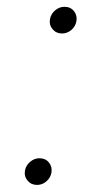

<svg xmlns="http://www.w3.org/2000/svg" viewBox="-20 -533 301 559"><path d="M87.9 5.4Q70.8 5.4 60.3 -7.1Q49.8 -19.5 52.7 -36.6Q55.7 -51.8 67.9 -62Q80.1 -72.3 94.7 -72.3Q112.3 -72.3 122.3 -60.1Q132.3 -47.9 129.9 -31.2Q127.4 -15.6 115.2 -5.1Q103 5.4 87.9 5.4ZM160.6 -435.5Q143.6 -435.5 133.1 -448Q122.6 -460.4 125.5 -477.5Q128.4 -492.7 140.6 -502.9Q152.8 -513.2 167.5 -513.2Q185.1 -513.2 195.1 -501Q205.1 -488.8 202.6 -472.2Q200.2 -456.5 188 -446Q175.8 -435.5 160.6 -435.5Z"/></svg>

Font: Inter 18pt ExtraLight
Style: Italic
Weight: 250
Italic angle: -9.3988°
Designer: Rasmus Andersson
Foundry: rsms
Version: Version 4.001;git-66647c0bb